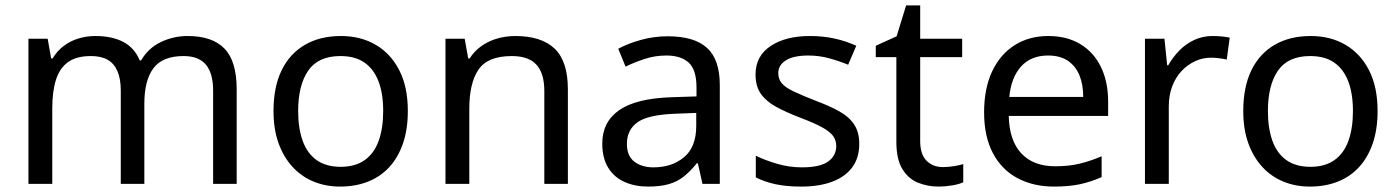

<svg xmlns="http://www.w3.org/2000/svg" viewBox="-20 -679 5161 709"><path d="M673 -546Q764 -546 809 -499.5Q854 -453 854 -349V0H767V-345Q767 -408 740.5 -440Q714 -472 658 -472Q580 -472 546.5 -427Q513 -382 513 -296V0H426V-345Q426 -387 414 -415.5Q402 -444 378 -458Q354 -472 316 -472Q262 -472 231 -449.5Q200 -427 186.5 -384Q173 -341 173 -278V0H85V-536H156L169 -463H174Q191 -491 215.5 -509.5Q240 -528 270 -537Q300 -546 332 -546Q394 -546 435.5 -524Q477 -502 496 -456H501Q528 -502 574.5 -524Q621 -546 673 -546Z M1486 -269Q1486 -202 1468.5 -150.5Q1451 -99 1418.5 -63Q1386 -27 1339.5 -8.5Q1293 10 1236 10Q1183 10 1138 -8.5Q1093 -27 1060 -63Q1027 -99 1008.5 -150.5Q990 -202 990 -269Q990 -358 1020 -419.5Q1050 -481 1106 -513.5Q1162 -546 1239 -546Q1312 -546 1367.5 -513.5Q1423 -481 1454.5 -419.5Q1486 -358 1486 -269ZM1081 -269Q1081 -206 1097.5 -159.5Q1114 -113 1149 -88Q1184 -63 1238 -63Q1292 -63 1327 -88Q1362 -113 1378.5 -159.5Q1395 -206 1395 -269Q1395 -333 1378 -378Q1361 -423 1326.5 -447.5Q1292 -472 1237 -472Q1155 -472 1118 -418Q1081 -364 1081 -269Z M1883 -546Q1979 -546 2028 -499.5Q2077 -453 2077 -349V0H1990V-343Q1990 -408 1961 -440Q1932 -472 1870 -472Q1781 -472 1747 -422Q1713 -372 1713 -278V0H1625V-536H1696L1709 -463H1714Q1732 -491 1758.5 -509.5Q1785 -528 1817 -537Q1849 -546 1883 -546Z M2446 -545Q2544 -545 2591 -502Q2638 -459 2638 -365V0H2574L2557 -76H2553Q2530 -47 2505.5 -27.5Q2481 -8 2449.5 1Q2418 10 2373 10Q2325 10 2286.5 -7Q2248 -24 2226 -59.5Q2204 -95 2204 -149Q2204 -229 2267 -272.5Q2330 -316 2461 -320L2552 -323V-355Q2552 -422 2523 -448Q2494 -474 2441 -474Q2399 -474 2361 -461.5Q2323 -449 2290 -433L2263 -499Q2298 -518 2346 -531.5Q2394 -545 2446 -545ZM2472 -259Q2372 -255 2333.5 -227Q2295 -199 2295 -148Q2295 -103 2322.5 -82Q2350 -61 2393 -61Q2461 -61 2506 -98.5Q2551 -136 2551 -214V-262Z M3153 -148Q3153 -96 3127 -61Q3101 -26 3053 -8Q3005 10 2939 10Q2883 10 2842.5 1Q2802 -8 2771 -24V-104Q2803 -88 2848.5 -74.5Q2894 -61 2941 -61Q3008 -61 3038 -82.5Q3068 -104 3068 -140Q3068 -160 3057 -176Q3046 -192 3017.5 -208Q2989 -224 2936 -244Q2884 -264 2847 -284Q2810 -304 2790 -332Q2770 -360 2770 -404Q2770 -472 2825.5 -509Q2881 -546 2971 -546Q3020 -546 3062.5 -536.5Q3105 -527 3142 -510L3112 -440Q3078 -454 3041 -464Q3004 -474 2965 -474Q2911 -474 2882.5 -456.5Q2854 -439 2854 -409Q2854 -387 2867 -371.5Q2880 -356 2910.5 -341.5Q2941 -327 2992 -307Q3043 -288 3079 -268Q3115 -248 3134 -219.5Q3153 -191 3153 -148Z M3462 -62Q3482 -62 3503 -65.5Q3524 -69 3537 -73V-6Q3523 1 3497 5.5Q3471 10 3447 10Q3405 10 3369.5 -4.5Q3334 -19 3312 -55Q3290 -91 3290 -156V-468H3214V-510L3291 -545L3326 -659H3378V-536H3533V-468H3378V-158Q3378 -109 3401.5 -85.5Q3425 -62 3462 -62Z M3851 -546Q3920 -546 3969.5 -516Q4019 -486 4045.5 -431.5Q4072 -377 4072 -304V-251H3705Q3707 -160 3751.5 -112.5Q3796 -65 3876 -65Q3927 -65 3966.5 -74.5Q4006 -84 4048 -102V-25Q4007 -7 3967 1.5Q3927 10 3872 10Q3796 10 3737.5 -21Q3679 -52 3646.5 -113.5Q3614 -175 3614 -264Q3614 -352 3643.5 -415Q3673 -478 3726.5 -512Q3780 -546 3851 -546ZM3850 -474Q3787 -474 3750.5 -433.5Q3714 -393 3707 -321H3980Q3980 -367 3966 -401Q3952 -435 3923.5 -454.5Q3895 -474 3850 -474Z M4458 -546Q4473 -546 4490.5 -544.5Q4508 -543 4521 -540L4510 -459Q4497 -462 4481.5 -464Q4466 -466 4452 -466Q4421 -466 4393 -453Q4365 -440 4343 -416.5Q4321 -393 4308.5 -360Q4296 -327 4296 -286V0H4208V-536H4280L4290 -438H4294Q4311 -468 4335 -492.5Q4359 -517 4390 -531.5Q4421 -546 4458 -546Z M5067 -269Q5067 -202 5049.5 -150.5Q5032 -99 4999.5 -63Q4967 -27 4920.5 -8.5Q4874 10 4817 10Q4764 10 4719 -8.5Q4674 -27 4641 -63Q4608 -99 4589.5 -150.5Q4571 -202 4571 -269Q4571 -358 4601 -419.5Q4631 -481 4687 -513.5Q4743 -546 4820 -546Q4893 -546 4948.5 -513.5Q5004 -481 5035.5 -419.5Q5067 -358 5067 -269ZM4662 -269Q4662 -206 4678.5 -159.5Q4695 -113 4730 -88Q4765 -63 4819 -63Q4873 -63 4908 -88Q4943 -113 4959.5 -159.5Q4976 -206 4976 -269Q4976 -333 4959 -378Q4942 -423 4907.5 -447.5Q4873 -472 4818 -472Q4736 -472 4699 -418Q4662 -364 4662 -269Z"/></svg>

Font: lkorean25
Style: Book
Weight: 400
Designer: Jelle Bosma - Monotype Design Team
Foundry: Monotype Imaging Inc.
Version: Version 2.003